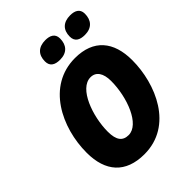

<svg xmlns="http://www.w3.org/2000/svg" viewBox="-264 -1065 1204 1204"><g transform="rotate(-45 338.5 -463.0)"><path d="M560 -783C623 -783 654 -821 654 -878C654 -923 619 -936 581 -936C519 -936 485 -902 485 -843C485 -799 515 -783 560 -783ZM340 -783C403 -783 434 -821 434 -878C434 -923 399 -936 361 -936C299 -936 265 -902 265 -843C265 -799 295 -783 340 -783ZM295 10C548 10 658 -251 658 -462C658 -626 577 -725 413 -725C166 -725 45 -476 45 -253C45 -87 128 10 295 10ZM310 -145C258 -145 232 -177 232 -253C232 -387 296 -571 397 -571C445 -571 472 -532 472 -463C472 -317 405 -145 310 -145Z"/></g></svg>

Font: Noto Sans SemiCondensed Black
Style: Italic
Weight: 900
Width: 4
Italic angle: -12°
Designer: Monotype Design Team
Foundry: Monotype Imaging Inc.
Version: Version 2.013